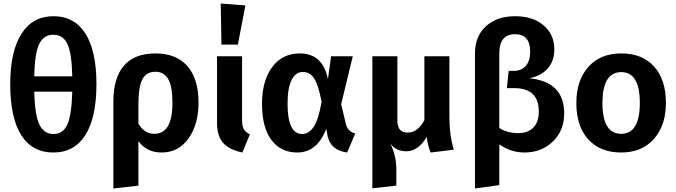

<svg xmlns="http://www.w3.org/2000/svg" viewBox="-20 -849 3835 1089"><path d="M283 -757Q402 -757 464.5 -658.5Q527 -560 527 -372Q527 -183 464.5 -83.5Q402 16 283 16Q163 16 100.5 -82.5Q38 -181 38 -372Q38 -557 101.5 -657Q165 -757 283 -757ZM283 -652Q228 -652 202.5 -600Q177 -548 174 -416H390Q387 -549 362 -600.5Q337 -652 283 -652ZM283 -89Q337 -89 361.5 -141.5Q386 -194 390 -329H174Q178 -194 204 -141.5Q230 -89 283 -89Z M861 -546Q980 -546 1043 -474Q1106 -402 1106 -266Q1106 -144 1049.5 -64Q993 16 896 16Q813 16 765 -48V204L623 220V-274Q623 -407 683 -476.5Q743 -546 861 -546ZM856 -90Q958 -90 958 -265Q958 -361 933.5 -401.5Q909 -442 862 -442Q809 -442 787 -398Q765 -354 765 -259V-148Q798 -90 856 -90Z M1232 -829 1372 -818 1329 -596H1236ZM1353 -530V-170Q1353 -134 1362.5 -116.5Q1372 -99 1397 -87L1355 16Q1281 1 1246 -38Q1211 -77 1211 -152V-530Z M1681 -546Q1810 -546 1840 -401L1858 -530H1981L1915 -258L1942 -145Q1953 -102 1995 -92L1949 16Q1855 3 1838 -78L1831 -119Q1779 16 1666 16Q1573 16 1519.5 -55Q1466 -126 1466 -261Q1466 -389 1523 -467.5Q1580 -546 1681 -546ZM1698 -441Q1657 -441 1634 -395.5Q1611 -350 1611 -261Q1611 -89 1694 -89Q1731 -89 1758.5 -128.5Q1786 -168 1804 -271Q1786 -367 1762 -404Q1738 -441 1698 -441Z M2554 0 2423 16Q2408 -15 2400 -72Q2352 9 2284 9Q2226 9 2194 -35Q2228 35 2228 109V204L2092 219V-530H2234V-164Q2234 -97 2292 -97Q2349 -97 2387 -167V-530H2529V-182Q2529 -81 2554 0Z M2983 -405Q3180 -385 3180 -206Q3180 -108 3115.5 -46Q3051 16 2955 16Q2878 16 2812 -30V201L2674 220V-545Q2674 -644 2736.5 -700.5Q2799 -757 2902 -757Q3003 -757 3063.5 -705Q3124 -653 3124 -569Q3124 -503 3087 -461Q3050 -419 2983 -405ZM2922 -94Q2973 -94 3004.5 -125Q3036 -156 3036 -216Q3036 -349 2898 -349H2855L2865 -447H2895Q2937 -447 2962 -475Q2987 -503 2987 -557Q2987 -655 2901 -655Q2812 -655 2812 -546V-123Q2856 -94 2922 -94Z M3757 -265Q3757 -138 3689 -61Q3621 16 3503 16Q3384 16 3316.5 -58.5Q3249 -133 3249 -265Q3249 -393 3317 -469.5Q3385 -546 3504 -546Q3623 -546 3690 -471.5Q3757 -397 3757 -265ZM3504 -440Q3397 -440 3397 -265Q3397 -90 3503 -90Q3609 -90 3609 -265Q3609 -440 3504 -440Z"/></svg>

Font: FiraGO SemiBold
Style: Regular
Weight: 600
Designer: bBox Type
Foundry: bBox Type GmbH
Version: Version 1.001;PS 001.001;hotconv 1.0.88;makeotf.lib2.5.64775